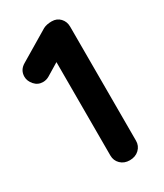

<svg xmlns="http://www.w3.org/2000/svg" viewBox="-178 -771 720 843"><g transform="rotate(-30 182.0 -350.0)"><path d="M223 0Q195 0 177 -17.5Q159 -35 159 -61V-565L173 -543L97 -497Q82 -488 65 -488Q39 -488 22 -507.5Q5 -527 5 -549Q5 -583 36 -601L187 -691Q204 -700 230 -700Q256 -700 272.5 -682.5Q289 -665 289 -639V-61Q289 -35 270.5 -17.5Q252 0 223 0Z"/></g></svg>

Font: Quicksand Light
Style: Bold
Weight: 700
Version: Version 3.004